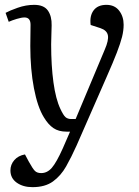

<svg xmlns="http://www.w3.org/2000/svg" viewBox="-20 -543 573 792"><path d="M296 57Q275 104 253 143Q231 182 198.5 205.5Q166 229 114 229Q75 229 49 210.5Q23 192 23 160Q23 136 39 117.5Q55 99 83 94L99 124Q115 153 124 162Q133 171 150 171Q175 171 194 149Q213 127 239 69L269 0H254Q222 0 200.5 -14.5Q179 -29 161 -59Q135 -101 120 -179Q105 -257 105 -353Q105 -370 105.5 -397.5Q106 -425 106 -441Q106 -471 81 -471Q69 -471 49 -465Q29 -459 16 -453L3 -490Q19 -499 53 -511Q87 -523 121 -523Q161 -523 177.5 -499.5Q194 -476 193 -438Q193 -420 192 -401.5Q191 -383 191 -360Q191 -272 200.5 -203Q210 -134 229 -94Q241 -68 250 -60Q259 -52 274 -52H292L412 -338Q429 -377 425 -397.5Q421 -418 394 -427L354 -440Q349 -477 366 -500Q383 -523 419 -523Q453 -523 471.5 -499Q490 -475 490 -441Q490 -417 483.5 -391Q477 -365 462 -326Q447 -287 420 -226Z"/></svg>

Font: Literata 36pt
Style: Italic
Weight: 400
Italic angle: -2°
Designer: Latin by Veronika Burian and Jose Scaglione. Greek by Irene Vlachou. Cyrillic by Vera Evstafieva
Foundry: TypeTogether
Version: Version 3.002